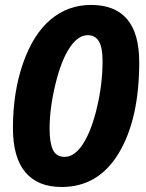

<svg xmlns="http://www.w3.org/2000/svg" viewBox="-20 -745 591 775"><path d="M542 -494.1Q542 -264.6 459.7 -127.4Q377.4 9.8 229 9.8Q132.3 9.8 82.3 -49.8Q32.2 -109.4 32.2 -228Q32.2 -373 73.2 -490.2Q114.3 -607.4 184.6 -666.3Q254.9 -725.1 347.2 -725.1Q542 -725.1 542 -494.1ZM334 -603Q294.9 -603 261 -552.2Q227.1 -501.5 203.6 -404.8Q180.2 -308.1 180.2 -225.1Q180.2 -168.9 193.6 -140.4Q207 -111.8 241.2 -111.8Q280.8 -111.8 314.7 -163.6Q348.6 -215.3 371.3 -310.5Q394 -405.8 394 -499Q394 -553.2 379.2 -578.1Q364.3 -603 334 -603Z"/></svg>

Font: TypoPRO Open Sans
Style: Bold Italic
Weight: 700
Italic angle: -12°
Foundry: Ascender Corporation
Version: Version 1.10